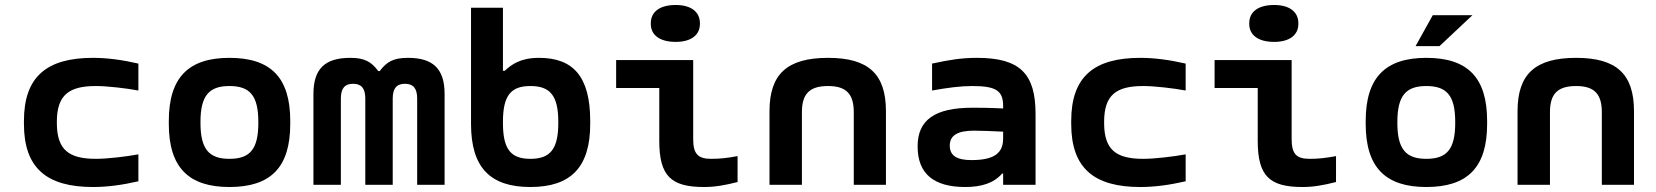

<svg xmlns="http://www.w3.org/2000/svg" viewBox="-20 -741 6640 770"><path d="M76 -256V-244C76 -67 167 9 353 9C410 9 470 1 535 -14V-122C487 -113 410 -104 365 -104C256 -104 208 -140 208 -248V-252C208 -360 256 -396 365 -396C410 -396 487 -387 535 -378V-486C470 -501 409 -509 353 -509C167 -509 76 -433 76 -256Z M657 -256V-244C657 -69 737 9 900 9C1065 9 1144 -69 1144 -244V-256C1144 -431 1065 -509 900 -509C737 -509 657 -431 657 -256ZM784 -248V-252C784 -358 819 -396 900 -396C982 -396 1016 -358 1016 -252V-248C1016 -142 982 -104 900 -104C819 -104 784 -142 784 -248Z M1237 -364V0H1347V-346C1347 -387 1363 -405 1396 -405C1429 -405 1445 -387 1445 -346V0H1555V-346C1555 -387 1571 -405 1604 -405C1637 -405 1653 -387 1653 -346V0H1763V-364C1763 -465 1717 -509 1616 -509C1559 -509 1531 -494 1503 -456H1497C1469 -494 1441 -509 1385 -509C1283 -509 1237 -465 1237 -364Z M2347 -244V-256C2347 -436 2277 -509 2142 -509C2068 -509 2032 -483 2004 -457H1997V-710H1869V-244C1869 -69 1946 9 2107 9C2268 9 2347 -69 2347 -244ZM1997 -248V-252C1997 -357 2028 -396 2107 -396C2186 -396 2219 -358 2219 -252V-248C2219 -142 2186 -104 2107 -104C2028 -104 1997 -143 1997 -248Z M2832 -104C2779 -104 2760 -124 2760 -183V-500H2451V-388H2624V-176C2624 -34 2672 9 2804 9C2847 9 2887 2 2938 -11V-115C2896 -107 2866 -104 2832 -104ZM2590 -645C2590 -601 2625 -573 2690 -573C2752 -573 2787 -601 2787 -645V-648C2787 -693 2752 -721 2690 -721C2625 -721 2590 -693 2590 -648Z M3066 -295V0H3196V-291C3196 -364 3226 -396 3301 -396C3374 -396 3404 -364 3404 -291V0H3533V-295C3533 -444 3463 -509 3301 -509C3137 -509 3066 -444 3066 -295Z M3898 -509C3837 -509 3787 -501 3718 -486V-378C3779 -389 3832 -396 3879 -396C3975 -396 4003 -377 4003 -316V-306C3946 -309 3902 -309 3880 -309C3729 -309 3660 -260 3660 -154C3660 -44 3725 9 3851 9C3915 9 3965 -6 3999 -45H4003V0H4133V-284C4133 -445 4071 -509 3898 -509ZM3789 -157C3789 -198 3820 -217 3887 -217C3914 -217 3961 -215 4003 -213V-186C4003 -128 3969 -99 3876 -99C3817 -99 3789 -117 3789 -157Z M4276 -256V-244C4276 -67 4367 9 4553 9C4610 9 4670 1 4735 -14V-122C4687 -113 4610 -104 4565 -104C4456 -104 4408 -140 4408 -248V-252C4408 -360 4456 -396 4565 -396C4610 -396 4687 -387 4735 -378V-486C4670 -501 4609 -509 4553 -509C4367 -509 4276 -433 4276 -256Z M5232 -104C5179 -104 5160 -124 5160 -183V-500H4851V-388H5024V-176C5024 -34 5072 9 5204 9C5247 9 5287 2 5338 -11V-115C5296 -107 5266 -104 5232 -104ZM4990 -645C4990 -601 5025 -573 5090 -573C5152 -573 5187 -601 5187 -645V-648C5187 -693 5152 -721 5090 -721C5025 -721 4990 -693 4990 -648Z M5457 -256V-244C5457 -69 5537 9 5700 9C5865 9 5944 -69 5944 -244V-256C5944 -431 5865 -509 5700 -509C5537 -509 5457 -431 5457 -256ZM5584 -248V-252C5584 -358 5619 -396 5700 -396C5782 -396 5816 -358 5816 -252V-248C5816 -142 5782 -104 5700 -104C5619 -104 5584 -142 5584 -248ZM5657 -556H5753L5885 -680H5726Z M6066 -295V0H6196V-291C6196 -364 6226 -396 6301 -396C6374 -396 6404 -364 6404 -291V0H6533V-295C6533 -444 6463 -509 6301 -509C6137 -509 6066 -444 6066 -295Z"/></svg>

Font: LT Wave Mono Bold
Style: Regular
Weight: 700
Designer: Daniel Lyons
Version: Version 2.5 (Glyphs App)